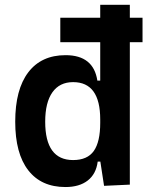

<svg xmlns="http://www.w3.org/2000/svg" viewBox="-20 -752 626 782"><path d="M225.6 -580.1V-679.7H388.2V-732.4H508.8V-679.7H560.5V-580.1H508.8V0L403.8 4.9L388.7 -93.8H377.9Q371.6 -43.5 337.4 -16.8Q303.2 9.8 246.6 9.8Q147.9 9.8 95 -58.6Q42 -127 42 -256.3Q42 -387.7 95.2 -457.5Q148.4 -527.3 247.1 -527.3Q360.8 -527.3 376.5 -423.8H388.2V-580.1ZM388.2 -251.5V-265.6Q388.2 -417.5 277.8 -417.5Q222.7 -417.5 193.4 -376Q164.1 -334.5 164.1 -256.3Q164.1 -100.1 277.8 -100.1Q335.9 -100.1 362.1 -137.2Q388.2 -174.3 388.2 -251.5Z"/></svg>

Font: CaskaydiaCove NF SemiBold
Style: Regular
Weight: 600
Designer: Aaron Bell
Foundry: Saja Typeworks
Version: Version 2111.001; VTT 6.35;Nerd Fonts 3.2.1